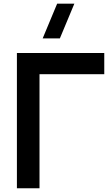

<svg xmlns="http://www.w3.org/2000/svg" viewBox="-20 -1002 585 1022"><path d="M190.3 0H70V-720H535V-607.2H190.3ZM207.1 -797.5H298.6L375.8 -982.5H284.2Z"/></svg>

Font: Manrope Variable Light
Style: Regular
Weight: 200
Designer: Mikhail Sharanda
Foundry: Mikhail Sharanda
Version: Version 4.505